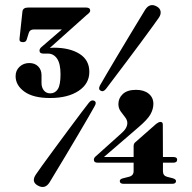

<svg xmlns="http://www.w3.org/2000/svg" viewBox="-20 -730 764 763"><path d="M511 -149.5Q511 -159.5 518 -165L601 -238Q611 -245.5 617.5 -245.5Q627 -245.5 627 -235L627.5 -106H669Q684 -106 684 -95.5Q684 -83.5 668.5 -83.5H627.5V-50Q627.5 -32 643.5 -27.5L667 -21.5Q679.5 -17.5 679.5 -10.5Q679.5 0.5 664 0.5H471.5Q456 0.5 456 -10.5Q456 -18.5 469 -21.5L492.5 -27.5Q511 -32 511 -50V-83.5H367.5Q353 -83.5 353 -95.5Q353 -103.5 363 -111L461 -199Q486 -220 486 -241Q486 -253 477.2 -264Q468.5 -275 459.5 -287.5Q450.5 -300 450.5 -316.5Q450.5 -340 468.2 -356.5Q486 -373 520.5 -373Q552 -373 570.8 -357.8Q589.5 -342.5 589.5 -317.5Q589.5 -296.5 578 -275.8Q566.5 -255 530 -224L393 -106H511ZM401 -376.5Q390.5 -363.5 380 -369.5Q369.5 -375 377 -390Q384 -402.5 402.5 -434Q421 -465.5 445 -505.8Q469 -546 492.8 -585.5Q516.5 -625 534.2 -654Q552 -683 557 -691.5Q575.5 -720 603.5 -704Q616.5 -696.5 618.2 -684.5Q620 -672.5 611.5 -660Q606.5 -652.5 586.5 -625Q566.5 -597.5 539 -560.2Q511.5 -523 483 -485.2Q454.5 -447.5 432.2 -417.8Q410 -388 401 -376.5ZM333 -321.5Q343.5 -335 354.5 -329.5Q365.5 -323.5 356 -308Q349.5 -296 331 -264Q312.5 -232 288.5 -191.5Q264.5 -151 240.8 -111.2Q217 -71.5 199.2 -42.2Q181.5 -13 176.5 -4.5Q158.5 23 130.5 7.5Q103 -7.5 122.5 -36.5Q127.5 -44.5 147.5 -72Q167.5 -99.5 195 -137Q222.5 -174.5 251 -212.8Q279.5 -251 301.8 -280.8Q324 -310.5 333 -321.5ZM335 -444.5Q335 -397 292.2 -368.8Q249.5 -340.5 179 -340.5Q112 -340.5 77 -365.8Q42 -391 42 -427.5Q42 -450 57.8 -464.8Q73.5 -479.5 96.5 -479.5Q118.5 -479.5 131.8 -466Q145 -452.5 145 -431V-400Q145 -382.5 154.2 -370.8Q163.5 -359 180 -359Q199 -359 209.8 -375.8Q220.5 -392.5 220.5 -435Q220.5 -477 206.8 -497Q193 -517 170.5 -517H152.5Q137 -517 137 -529Q137 -537 146.5 -544.5L226 -613H115Q98.5 -613 94.5 -599.5L86 -572.5Q83 -562.5 71.5 -562.5Q56 -562.5 57.5 -575.5L69 -683Q70.5 -700 91.5 -700H322.5Q338.5 -700 338.5 -687.5Q338.5 -680.5 324 -670L178 -539.5Q185.5 -540.5 193 -540.5Q257 -540.5 296 -516Q335 -491.5 335 -444.5Z"/></svg>

Font: Fraunces 72pt S000
Style: Bold
Weight: 700
Version: Version 1.000; ttfautohint (v1.8.3)